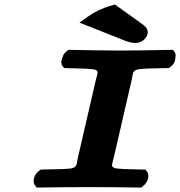

<svg xmlns="http://www.w3.org/2000/svg" viewBox="-20 -840 808 862"><path d="M570.3 -476.9C583.7 -535.2 559.7 -530.5 728.2 -534.2L738.2 -534.4L746.7 -540.9C766.3 -555.8 767.1 -573.8 768 -585.1C768.6 -591.3 769.9 -599.8 762.4 -608.7L756.6 -616.2L745.9 -616C690.6 -615 572.4 -613 520.6 -613C471.7 -613 353.8 -615 297.9 -616L287.3 -616.2L278 -608.7C266.3 -599.8 263.8 -591.3 261.5 -585.1C257.2 -573.8 249.7 -555.8 262.4 -540.9L267.9 -534.5L277.6 -534.2C443.5 -529.5 422.7 -534.8 409.3 -476.9L330.6 -136.2C317 -77 341.4 -82.6 172.7 -78.9L162.7 -78.6L154.1 -72.1C131.5 -54.9 124 -22.5 138.7 -5.3L144.5 2.2L155.2 2C210.4 1 292.7 0 380.2 0C467.3 0 547.3 1 603.2 2L613.8 2.2L623.1 -5.3C645.7 -22.5 653.2 -54.9 638.5 -72.1L633 -78.6L623.1 -78.9C458.4 -82.6 478.2 -78.4 491.6 -136.2ZM481.8 -815.7C436.8 -803 402 -785 374.1 -765L336.9 -738.4L532.1 -660.9C555.1 -651.3 572.7 -647 588.1 -647C613.1 -647 637.3 -664.9 642.4 -687C646.8 -705.9 635.7 -718.9 623.2 -728.4L496.2 -819.7Z"/></svg>

Font: Linux Libertine Mono O 
Style: Mono Bold Oblique
Weight: 400
Italic angle: -13°
Designer: Philipp H. Poll
Foundry: Philipp H. Poll
Version: Version 5.1.7